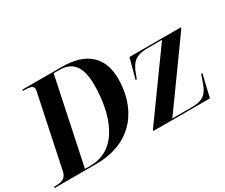

<svg xmlns="http://www.w3.org/2000/svg" viewBox="-144 -1033 1589 1353"><g transform="rotate(-30 651.0 -357.0)"><path d="M-29 0H308C625 0 745 -224 745 -442C745 -619 643 -714 442 -714H122L120 -704H133C175 -704 205 -699 205 -670C205 -662 201 -648 198 -632L80 -70C69 -18 29 -10 -12 -10H-26ZM270 -10H224L370 -704H413C520 -704 577 -646 577 -490C577 -253 495 -10 270 -10ZM775 0H1235L1278 -181H1268L1248 -123C1222 -47 1190 -10 1097 -10H935L1306 -526L1308 -536H890L846 -374H856L868 -405C898 -495 940 -526 1031 -526H1149L777 -10Z"/></g></svg>

Font: Noto Serif Display
Style: Bold Italic
Weight: 700
Italic angle: -12°
Designer: Monotype Design Team
Foundry: Monotype Imaging Inc.
Version: Version 2.009